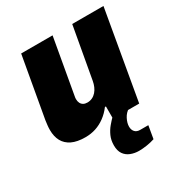

<svg xmlns="http://www.w3.org/2000/svg" viewBox="-172 -653 936 990"><g transform="rotate(-30 295.5 -157.5)"><path d="M371 212Q345 212 322 203Q299 194 285.5 174.5Q272 155 272 123Q272 92 283 67.5Q294 43 310 24Q326 5 342 -11H439L438 -7Q413 8 400.5 32.5Q388 57 388 78Q388 97 398.5 109Q409 121 429 121H478L465 197Q444 204 418.5 208Q393 212 371 212ZM167 13Q118 13 87 -2Q56 -17 41 -44.5Q26 -72 26 -111Q26 -125 27.5 -138Q29 -151 31 -166L95 -527H282L224 -199Q223 -194 222.5 -190Q222 -186 222 -182Q222 -168 227 -158Q232 -148 241.5 -142.5Q251 -137 265 -137Q281 -137 294.5 -143.5Q308 -150 318 -161.5Q328 -173 334.5 -188Q341 -203 344 -220L399 -527H585L493 1H337V-72H331Q310 -44 284 -25Q258 -6 229 3.5Q200 13 167 13Z"/></g></svg>

Font: Archivo SemiCondensed Black
Style: Italic
Weight: 900
Width: 4
Italic angle: -10°
Designer: Hector Gatti
Foundry: Omnibus-Type
Version: Version 2.001